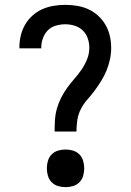

<svg xmlns="http://www.w3.org/2000/svg" viewBox="-20 -763 540 791"><path d="M205 -221Q205 -245 206.5 -269Q208 -293 214.5 -316Q221 -339 232 -360.5Q243 -382 257 -401.5Q271 -421 287 -439Q303 -457 316.5 -477Q330 -497 339 -519.5Q348 -542 348 -566Q348 -586 341.5 -605Q335 -624 321 -637.5Q307 -651 288 -657Q269 -663 249 -663Q230 -663 210.5 -657.5Q191 -652 177.5 -638.5Q164 -625 157 -606Q150 -587 150 -568V-564H60V-570Q60 -594 66 -618Q72 -642 84 -662.5Q96 -683 114.5 -699.5Q133 -716 155 -725.5Q177 -735 201 -739Q225 -743 249 -743Q273 -743 297.5 -739Q322 -735 344 -725Q366 -715 384.5 -698Q403 -681 415 -660Q427 -639 432.5 -615Q438 -591 438 -566Q438 -542 433 -518.5Q428 -495 419 -473Q410 -451 397.5 -430.5Q385 -410 370.5 -390.5Q356 -371 340 -353Q324 -335 313 -313.5Q302 -292 298.5 -268Q295 -244 295 -221ZM250 8Q234 8 219 3.5Q204 -1 193 -12Q182 -23 177.5 -38.5Q173 -54 173 -69Q173 -85 177.5 -100.5Q182 -116 193 -127Q204 -138 219 -142.5Q234 -147 250 -147Q266 -147 281 -142.5Q296 -138 307 -127Q318 -116 322.5 -100.5Q327 -85 327 -69Q327 -54 322.5 -38.5Q318 -23 307 -12Q296 -1 281 3.5Q266 8 250 8Z"/></svg>

Font: Iosevka Term Medium
Style: Regular
Weight: 500
Monospace: yes
Designer: Belleve Invis
Foundry: Belleve Invis
Version: Version 26.3.1